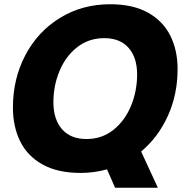

<svg xmlns="http://www.w3.org/2000/svg" viewBox="-20 -799 868 906"><path d="M646 -84 725 87H523L485 0Q425 17 360 17Q252 17 180.5 -23Q109 -63 75 -132.5Q41 -202 41 -292Q41 -427 99.5 -538.5Q158 -650 263 -714.5Q368 -779 500 -779Q607 -779 678 -739.5Q749 -700 783.5 -631Q818 -562 818 -473Q818 -354 772.5 -253Q727 -152 646 -84ZM388 -143Q461 -143 515 -186Q569 -229 598 -299Q627 -369 627 -448Q627 -528 586.5 -573.5Q546 -619 472 -619Q399 -619 344.5 -576.5Q290 -534 261 -464.5Q232 -395 232 -317Q232 -236 272.5 -189.5Q313 -143 388 -143Z"/></svg>

Font: Open Sauce One Black Italic
Style: Regular
Weight: 900
Italic angle: -10°
Designer: Alfredo Marco Pradil
Foundry: Creative Sauce Fz LLC
Version: Version 1.477